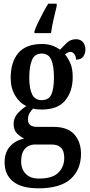

<svg xmlns="http://www.w3.org/2000/svg" viewBox="-20 -786 488 1043"><path d="M189 237Q97 237 51 200Q5 163 5 96Q5 40 36 7.5Q67 -25 111 -33Q91 -43 72.5 -61Q54 -79 54 -113Q54 -144 74 -167.5Q94 -191 123 -210Q86 -227 62 -267.5Q38 -308 38 -362Q38 -450 80 -498.5Q122 -547 208 -547Q240 -547 263.5 -538.5Q287 -530 306 -516Q321 -532 342 -552.5Q363 -573 393 -573Q418 -573 431 -556.5Q444 -540 444 -518Q444 -496 432.5 -479Q421 -462 393 -462Q393 -481 383.5 -492.5Q374 -504 364 -504Q354 -504 347 -500Q340 -496 333 -491Q350 -470 362.5 -441.5Q375 -413 375 -367Q375 -290 334.5 -240.5Q294 -191 208 -191Q199 -191 183.5 -192Q168 -193 160 -196Q151 -188 141.5 -173Q132 -158 132 -137Q132 -115 145 -106Q158 -97 179 -97H268Q348 -97 384 -55.5Q420 -14 420 49Q420 136 363.5 186.5Q307 237 189 237ZM206 -242Q245 -242 259 -273Q273 -304 273 -365Q273 -428 258.5 -461.5Q244 -495 206 -495Q169 -495 154 -460.5Q139 -426 139 -364Q139 -305 154.5 -273.5Q170 -242 206 -242ZM192 184Q265 184 297 152Q329 120 329 72Q329 34 311.5 16.5Q294 -1 260 -1H169Q152 -1 135 7Q118 15 106.5 35Q95 55 95 91Q95 133 120 158.5Q145 184 192 184ZM167 -616Q174 -637 187 -664Q200 -691 214.5 -718Q229 -745 242 -766H288V-753Q280 -721 271 -681Q262 -641 257 -606H167Z"/></svg>

Font: Noto Serif Devanagari ExtraCondensed SemiBold
Style: Regular
Weight: 600
Width: 2
Designer: Universal Thirst, Indian Type Foundry and the Monotype Design Team
Foundry: Monotype Imaging Inc.
Version: Version 2.004; ttfautohint (v1.8.4.7-5d5b)